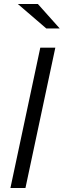

<svg xmlns="http://www.w3.org/2000/svg" viewBox="-20 -938 318 958"><path d="M32 0 181 -700H256L107 0ZM211 -796 69 -918H169L278 -796Z"/></svg>

Font: Red Hat Text VF
Style: Italic
Weight: 300
Italic angle: -12°
Designer: Pentagram, MCKL
Foundry: Pentagram, MCKL
Version: Version 1.023